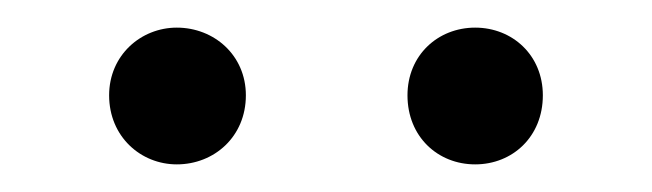

<svg xmlns="http://www.w3.org/2000/svg" viewBox="-20 -784 472 139"><path d="M108 -665C135 -665 158 -685 158 -715C158 -744 135 -764 108 -764C82 -764 59 -744 59 -715C59 -685 82 -665 108 -665ZM324 -665C351 -665 373 -685 373 -715C373 -744 351 -764 324 -764C297 -764 275 -744 275 -715C275 -685 297 -665 324 -665Z"/></svg>

Font: Kiri Minchoo Light
Style: Regular
Weight: 300
Designer: Ryoko NISHIZUKA 西塚涼子 (kana & ideographs); Frank Grießhammer (Latin, Greek & Cyrillic);
akenotsuki.com/eyeben/fonts/ (U+
Foundry: Adobe
akenotsuki.com/eyeben/fonts/
Version: Version 4.002;hotconv 1.0.119;makeotfexe 2.5.65604